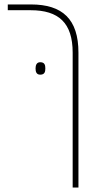

<svg xmlns="http://www.w3.org/2000/svg" viewBox="-20 -604 445 864"><path d="M307 240H333V-367C333 -518 261 -584 119 -584H15V-558H118C244 -558 307 -501 307 -367ZM140 -296C140 -281 144 -268 161 -268C181 -268 184 -281 184 -296C184 -311 181 -324 161 -324C145 -324 140 -311 140 -296Z"/></svg>

Font: Noto Sans Hebrew Condensed Thin
Style: Regular
Weight: 100
Width: 3
Designer: Monotype Design Team
Foundry: Monotype Imaging Inc.
Version: Version 2.004